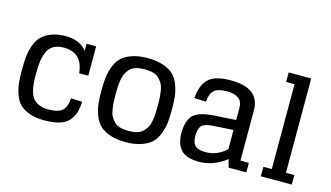

<svg xmlns="http://www.w3.org/2000/svg" viewBox="-86 -1027 2282 1325"><g transform="rotate(15 1054.5 -364.0)"><path d="M436 -572 437 -522Q384 -586 288 -586Q227 -586 183 -569Q139 -552 114 -526Q89 -500 74.5 -458.5Q60 -417 56 -378Q52 -339 52 -286Q52 -232 55.5 -194.5Q59 -157 73 -114.5Q87 -72 111.5 -46Q136 -20 181 -3Q226 14 289 14Q354 14 397.5 1Q441 -12 464.5 -39Q488 -66 498 -97.5Q508 -129 511 -177L430 -181Q427 -121 399.5 -93.5Q372 -66 296 -66Q258 -66 231 -78Q204 -90 189 -108Q174 -126 165.5 -156.5Q157 -187 155 -215.5Q153 -244 153 -286Q153 -335 157.5 -369Q162 -403 175.5 -437Q189 -471 218.5 -488.5Q248 -506 293 -506Q426 -506 440 -362H505V-572Z M871 -66Q836 -66 810 -73.5Q784 -81 768 -97.5Q752 -114 742 -132Q732 -150 727.5 -178Q723 -206 721.5 -229Q720 -252 720 -286Q720 -320 721.5 -343Q723 -366 727.5 -394Q732 -422 742 -440Q752 -458 768 -474.5Q784 -491 810 -498.5Q836 -506 871 -506Q906 -506 932 -498.5Q958 -491 974 -474.5Q990 -458 1000 -440Q1010 -422 1014.5 -394Q1019 -366 1020.5 -343Q1022 -320 1022 -286Q1022 -252 1020.5 -229Q1019 -206 1014.5 -178Q1010 -150 1000 -132Q990 -114 974 -97.5Q958 -81 932 -73.5Q906 -66 871 -66ZM871 14Q937 14 984.5 -3Q1032 -20 1058 -46Q1084 -72 1099.5 -114Q1115 -156 1119 -194.5Q1123 -233 1123 -286Q1123 -339 1119 -377.5Q1115 -416 1099.5 -458Q1084 -500 1058 -526Q1032 -552 984.5 -569Q937 -586 871 -586Q805 -586 757.5 -569Q710 -552 684 -526Q658 -500 642.5 -458Q627 -416 623 -377.5Q619 -339 619 -286Q619 -233 623 -194.5Q627 -156 642.5 -114Q658 -72 684 -46Q710 -20 757.5 -3Q805 14 871 14Z M1605 0H1731V-68H1671V-426Q1671 -586 1465 -586Q1350 -586 1304.5 -540.5Q1259 -495 1252 -403L1336 -399Q1339 -455 1365.5 -480.5Q1392 -506 1462 -506Q1510 -506 1540 -485.5Q1570 -465 1570 -420V-331L1407 -321Q1302 -313 1265 -273Q1228 -233 1228 -146Q1228 -68 1267 -27Q1306 14 1396 14Q1499 14 1589 -57ZM1422 -62Q1370 -62 1348 -83Q1326 -104 1326 -149Q1326 -205 1346.5 -226.5Q1367 -248 1426 -251L1570 -260V-123Q1506 -62 1422 -62Z M1835 -674H1895V-68H1835V0H2056V-68H1996V-742H1835Z"/></g></svg>

Font: Glegoo
Style: Bold
Weight: 700
Version: Version 2.0.1; ttfautohint (v0.9) -r 48 -G 60